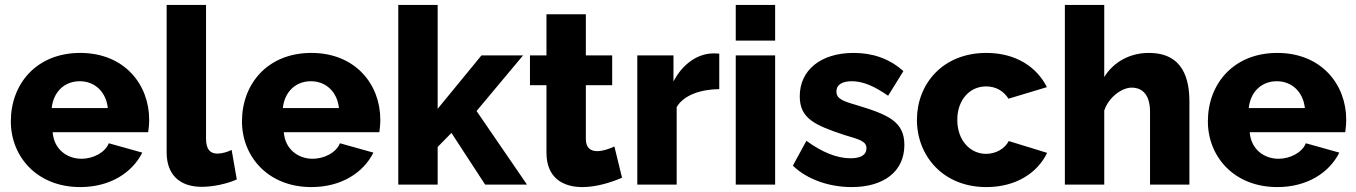

<svg xmlns="http://www.w3.org/2000/svg" viewBox="-20 -750 5507 780"><path d="M306 10C427 10 517 -48 558 -130L422 -168C407 -130 358 -105 311 -105C253 -105 199 -143 194 -213H582C584 -226 586 -245 586 -264C586 -407 485 -535 306 -535C127 -535 24 -408 24 -257C24 -115 129 10 306 10ZM190 -311C197 -377 242 -420 304 -420C365 -420 411 -377 418 -311Z M657 -730V-131C657 -41 709 9 800 9C845 9 902 -3 942 -21L921 -141C905 -133 883 -126 863 -126C834 -126 817 -143 817 -187V-730Z M1245 10C1366 10 1456 -48 1497 -130L1361 -168C1346 -130 1297 -105 1250 -105C1192 -105 1138 -143 1133 -213H1521C1523 -226 1525 -245 1525 -264C1525 -407 1424 -535 1245 -535C1066 -535 963 -408 963 -257C963 -115 1068 10 1245 10ZM1129 -311C1136 -377 1181 -420 1243 -420C1304 -420 1350 -377 1357 -311Z M1951 0H2121L1916 -299L2105 -525H1936L1758 -308V-730H1598V0H1758V-153L1814 -210Z M2507 -28 2476 -155C2457 -146 2430 -136 2406 -136C2379 -136 2360 -150 2360 -185V-404H2467V-525H2360V-692H2200V-525H2133V-404H2200V-130C2200 -28 2266 10 2346 10C2403 10 2463 -9 2507 -28Z M2902 -388V-532C2896 -533 2890 -533 2876 -533C2813 -532 2752 -489 2716 -419V-525H2569V0H2729V-315C2757 -363 2825 -387 2902 -388Z M2969 -585H3129V-730H2969ZM2969 0H3129V-525H2969Z M3440 10C3571 10 3654 -54 3654 -161C3654 -256 3589 -284 3460 -323C3404 -339 3378 -349 3378 -378C3378 -408 3405 -420 3440 -420C3484 -420 3529 -402 3588 -361L3650 -461C3590 -515 3520 -535 3448 -535C3313 -535 3229 -464 3229 -359C3229 -269 3289 -242 3409 -202C3469 -184 3500 -177 3500 -148C3500 -120 3476 -107 3435 -107C3381 -107 3320 -131 3256 -178L3201 -77C3260 -20 3350 10 3440 10Z M3987 10C4108 10 4195 -48 4234 -129L4078 -177C4062 -146 4026 -125 3986 -125C3921 -125 3869 -180 3869 -263C3869 -345 3920 -399 3986 -399C4025 -399 4057 -381 4077 -349L4233 -396C4192 -478 4107 -535 3987 -535C3809 -535 3705 -408 3705 -263C3705 -118 3810 10 3987 10Z M4812 0V-336C4812 -427 4788 -535 4647 -535C4571 -535 4504 -499 4466 -437V-730H4306V0H4466V-301C4485 -357 4539 -394 4577 -394C4623 -394 4652 -363 4652 -295V0Z M5169 10C5290 10 5380 -48 5421 -130L5285 -168C5270 -130 5221 -105 5174 -105C5116 -105 5062 -143 5057 -213H5445C5447 -226 5449 -245 5449 -264C5449 -407 5348 -535 5169 -535C4990 -535 4887 -408 4887 -257C4887 -115 4992 10 5169 10ZM5053 -311C5060 -377 5105 -420 5167 -420C5228 -420 5274 -377 5281 -311Z"/></svg>

Font: FIGSv2-sans-serif ExtraBold
Style: Regular
Weight: 800
Designer: Matt McInerney, Pablo Impallari, Rodrigo Fuenzalida,Mirko Velimirovic
Foundry: Matt McInerney, Pablo Impallari, Rodrigo Fuenzalida
Version: Version 4.021;hotconv 1.0.109;makeotfexe 2.5.65596